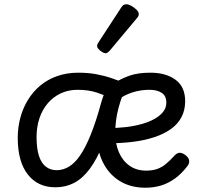

<svg xmlns="http://www.w3.org/2000/svg" viewBox="-20 -859 933 898"><path d="M63 -214Q63 -263 75 -308Q87 -353 110.5 -391.5Q134 -430 168 -458.5Q202 -487 247 -503Q292 -519 346 -519Q392 -519 430 -512Q468 -505 503 -493Q538 -481 575 -466Q549 -410 534 -353Q519 -296 519 -238Q519 -186 536.5 -146Q554 -106 586.5 -83.5Q619 -61 663 -61Q693 -61 714.5 -68.5Q736 -76 755 -91.5Q774 -107 794 -129Q808 -145 821 -144.5Q834 -144 848 -133Q862 -122 864.5 -109.5Q867 -97 858 -84Q829 -46 797.5 -23.5Q766 -1 732 9Q698 19 660 19Q590 19 539 -13Q488 -45 460.5 -101.5Q433 -158 433 -229Q433 -280 440.5 -322Q448 -364 459.5 -399Q471 -434 483 -461L518 -393Q472 -413 433 -426Q394 -439 343 -439Q300 -439 264.5 -422.5Q229 -406 203.5 -376Q178 -346 164.5 -306Q151 -266 151 -218Q151 -165 162 -130.5Q173 -96 194.5 -79.5Q216 -63 245 -63Q275 -63 302.5 -79.5Q330 -96 355 -132.5Q380 -169 404.5 -229.5Q429 -290 453 -378L519 -368Q492 -262 463 -188.5Q434 -115 400 -69.5Q366 -24 326.5 -3.5Q287 17 239 17Q157 17 110 -43Q63 -103 63 -214ZM846 -386Q846 -344 829 -311.5Q812 -279 780 -256Q748 -233 703.5 -218Q659 -203 604.5 -196Q550 -189 488 -189V-260Q529 -260 568 -264.5Q607 -269 641.5 -278.5Q676 -288 702 -302.5Q728 -317 743 -336Q758 -355 758 -379Q758 -411 736 -425Q714 -439 679 -439Q638 -439 600 -427Q562 -415 530 -391L509 -468Q548 -492 587 -505.5Q626 -519 684 -519Q756 -519 801 -486Q846 -453 846 -386ZM475 -610Q464 -610 449 -622Q434 -634 434 -644Q434 -647 435 -650Q436 -653 440 -660L547 -824Q552 -832 557.5 -835.5Q563 -839 571 -839Q581 -839 594.5 -831.5Q608 -824 618.5 -813.5Q629 -803 629 -794Q629 -787 626.5 -782.5Q624 -778 617 -770L494 -623Q482 -610 475 -610Z"/></svg>

Font: Playwrite VN
Style: Regular
Weight: 400
Designer: Veronika Burian, José Scaglione
Foundry: TypeTogether
Version: Version 1.002